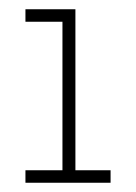

<svg xmlns="http://www.w3.org/2000/svg" viewBox="-20 -395 294 415"><path d="M219 0H35V-27H115V-348H35V-375H143V-27H219Z"/></svg>

Font: Josefin Slab Light
Style: Regular
Weight: 300
Designer: Santiago Orozco
Foundry: Typemade
Version: Version 2.000